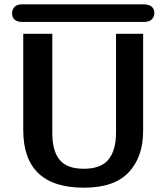

<svg xmlns="http://www.w3.org/2000/svg" viewBox="-20 -852 782 892"><path d="M36 -791Q36 -807 47 -819.5Q58 -832 84 -832H644Q697 -832 697 -791Q697 -774 685 -762Q673 -750 647 -750H85Q36 -750 36 -791ZM88 -248V-695H223V-234Q223 -151 257 -109.5Q291 -68 369 -68Q450 -68 484.5 -111.5Q519 -155 519 -236V-695H645V-244Q645 -123 578 -51.5Q511 20 370 20Q88 20 88 -248Z"/></svg>

Font: Coval
Style: Bold
Weight: 700
Foundry: Context Ltd
Version: Version 001.000